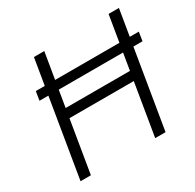

<svg xmlns="http://www.w3.org/2000/svg" viewBox="-158 -897 1082 1067"><g transform="rotate(-30 383.0 -363.5)"><path d="M761.4 -558.2 752.5 -501.4H693.9L610.8 0H544.4L599.8 -334.2H187.1L131.7 0H65.3L148.4 -501.4H91.3L100.5 -558.2H158L186.1 -727.3H252.5L224.4 -558.2H637.1L665.1 -727.3H731.5L703.5 -558.2ZM627.5 -501.4H214.8L197.1 -393.8H609.7Z"/></g></svg>

Font: Karasuma Gothic
Style: Light Italic
Weight: 300
Italic angle: 9.39998°
Designer: Rasmus Andersson / Ryoko Nishizuka
Foundry: rsms
Version: Version 1.00